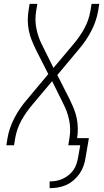

<svg xmlns="http://www.w3.org/2000/svg" viewBox="-20 -755 540 998"><path d="M238 223V188Q255 188 272 185Q289 182 305.5 174.5Q322 167 336.5 155.5Q351 144 361.5 129Q372 114 377.5 97Q383 80 386 63L397 0H335L341 -37Q349 -85 339.5 -130.5Q330 -176 309 -216L251 -333L150 -213Q133 -193 118.5 -172.5Q104 -152 91.5 -129.5Q79 -107 71 -83.5Q63 -60 59 -37L53 0H13L19 -37Q28 -90 54.5 -141Q81 -192 119 -236L231 -370L164 -502V-503Q153 -525 144 -548Q135 -571 130 -595.5Q125 -620 124.5 -646Q124 -672 128 -698L134 -735H174L168 -698Q160 -650 169.5 -604.5Q179 -559 200 -519L258 -402L359 -522Q376 -542 390.5 -562.5Q405 -583 417.5 -605.5Q430 -628 438 -651.5Q446 -675 450 -698L456 -735H496L490 -698Q481 -645 454.5 -594Q428 -543 390 -499L278 -365L345 -233V-232Q356 -210 365 -187Q374 -164 379 -139.5Q384 -115 384.5 -89Q385 -63 381 -37H442L425 63Q422 85 414.5 106.5Q407 128 394 147Q381 166 363 181.5Q345 197 324 206.5Q303 216 281 219.5Q259 223 238 223Z"/></svg>

Font: Iosevka Term Curly XLt Obl
Style: Regular
Weight: 200
Italic angle: -9°
Designer: Belleve Invis
Foundry: Belleve Invis
Version: Version 32.3.0